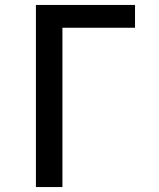

<svg xmlns="http://www.w3.org/2000/svg" viewBox="-20 -755 640 775"><path d="M125 0V-735H525V-643H232V0Z"/></svg>

Font: Iosevka Aile Semibold
Style: Regular
Weight: 600
Designer: Belleve Invis
Foundry: Belleve Invis
Version: Version 31.1.0; ttfautohint (v1.8.4)